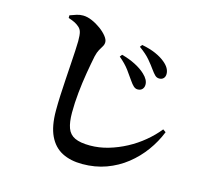

<svg xmlns="http://www.w3.org/2000/svg" viewBox="-115 -921 1230 1111"><g transform="rotate(15 500.0 -365.0)"><path d="M615.8 -488.8Q600.4 -511.8 577.3 -543.1Q554.2 -574.4 516.2 -606L526.6 -619.6Q571.2 -608 608.8 -588.7Q646.4 -569.5 670.2 -546.8Q702.9 -516.5 702.1 -486.2Q701.8 -470.3 692.1 -459.8Q682.4 -449.2 664.1 -449.2Q651.4 -449.2 640 -459.4Q628.7 -469.7 615.8 -488.8ZM717.9 -583.9Q703.3 -604.7 679.8 -632.7Q656.3 -660.7 614 -690.9L624.4 -704.5Q672.2 -695.4 707.3 -680Q742.3 -664.5 765.2 -645.4Q803.9 -614 803.9 -578.5Q803.9 -562.2 794.6 -552.3Q785.2 -542.4 768.9 -542.4Q754.2 -542.4 743.4 -552.9Q732.5 -563.4 717.9 -583.9ZM172.9 -745.5V-761.2Q192.9 -769 212.5 -775Q232.1 -781 251.1 -780.7Q276.3 -780.4 304.5 -768.2Q332.7 -756 357.5 -737.8Q382.4 -719.6 398.1 -699.9Q413.8 -680.1 413.8 -664.5Q413.8 -650.4 406.4 -638.5Q399 -626.5 390.3 -611.2Q381.7 -596 375.5 -570.1Q365.5 -521.6 355.6 -462.6Q345.7 -403.6 339.4 -341.6Q333.1 -279.5 333.1 -221.4Q333.1 -164.9 345.7 -130Q358.4 -95.1 390.9 -79.7Q423.4 -64.2 482.2 -64.2Q537.1 -64.2 591.4 -80.1Q645.6 -95.9 696.5 -123Q747.5 -150.1 791.4 -186.6Q835.2 -223 868.2 -264.2L885.6 -251.9Q861 -190.2 821.3 -135.8Q781.7 -81.4 728.5 -39.3Q675.3 2.8 609.5 26.9Q543.7 50.9 466.4 50.9Q396 50.9 345.3 24.8Q294.6 -1.4 267.4 -58.6Q240.2 -115.9 240.2 -208.9Q240.2 -251.8 242.4 -300.1Q244.5 -348.5 247.8 -397.2Q251 -445.9 253.8 -490.6Q256.6 -535.4 258.7 -571.4Q260.9 -607.4 260.9 -629.7Q260.9 -666.1 256.2 -683.5Q251.6 -700.9 237.9 -712.4Q225.4 -723.3 211.6 -730.2Q197.9 -737.2 172.9 -745.5Z"/></g></svg>

Font: Noto Serif JP
Style: Regular
Weight: 200
Designer: Ryoko NISHIZUKA 西塚涼子 (kana & ideographs); Frank Grießhammer (Latin, Greek & Cyrillic); Wenlong ZHANG 张文龙 (bopomofo); San
Foundry: Adobe
Version: Version 2.001;hotconv 1.1.0;makeotfexe 2.6.0